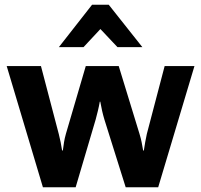

<svg xmlns="http://www.w3.org/2000/svg" viewBox="-20 -796 855 816"><path d="M8.5 -515.1 162.4 0H301.5L386.5 -287.8Q391.6 -306.2 396.2 -325.7Q400.9 -345.2 404.1 -363.8H406.2Q409.4 -345.2 413.8 -325.8Q418.2 -306.4 423.8 -287.8L514.2 0H652.3L806.4 -515.1H679.7L604 -226.6Q599.9 -207.3 597 -191.3Q594.2 -175.3 591.3 -156.2H588.4Q585.2 -175.3 582 -191.3Q578.9 -207.3 573 -226.6L484.6 -515.1H344.5L260 -226.8Q254.6 -207.5 252.1 -191.5Q249.5 -175.5 247.1 -156.5H243.9Q241 -175.5 237.8 -191.5Q234.6 -207.5 229.7 -226.8L154.1 -515.1ZM442.1 -775.9H371.3L230.2 -595.7H335L406.7 -672.6L479.2 -595.7H585Z"/></svg>

Font: Roboto Flex
Style: Regular
Weight: 400
Designer: Berlow after Robertson
Foundry: Google
Version: Version 3.200;gftools[0.9.32]